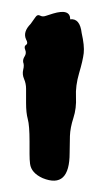

<svg xmlns="http://www.w3.org/2000/svg" viewBox="-20 -737 182 327"><path d="M99.6 -704.1Q116.2 -706.1 119.1 -680.7Q124 -659.2 122.6 -646.5Q121.1 -633.8 114.7 -612.3Q108.4 -590.8 109.4 -571.8Q110.4 -552.7 105 -536.1Q99.6 -519.5 99.1 -505.4Q98.6 -491.2 98.6 -476.6Q98.6 -415 52.7 -433.6Q33.2 -442.4 31.2 -458Q30.3 -464.8 30.3 -474.6V-496.1Q30.3 -523.4 27.3 -534.2Q24.4 -544.9 24.4 -561.5V-585.9Q24.4 -594.7 21 -602.5Q17.6 -610.4 19.5 -618.2Q21.5 -626 19.5 -630.9Q18.6 -635.7 22 -641.1Q25.4 -646.5 22.9 -652.3Q20.5 -658.2 24.4 -660.6Q28.3 -663.1 24.4 -669.9Q18.6 -682.6 32.2 -696.3Q37.1 -703.1 40.5 -708Q43.9 -712.9 48.3 -710.4Q52.7 -708 58.1 -710Q63.5 -711.9 70.3 -713.9Q99.6 -722.7 99.6 -704.1Z"/></svg>

Font: Creepster
Style: Regular
Weight: 400
Designer: Font Diner, Inc
Foundry: Font Diner, Inc
Version: Version 1.002